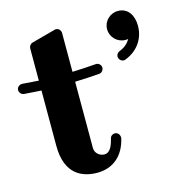

<svg xmlns="http://www.w3.org/2000/svg" viewBox="-113 -829 917 955"><g transform="rotate(-15 345.5 -351.5)"><path d="M431 -475C431 -488 420 -500 406 -500C405 -500 404 -500 404 -500C363 -497 322 -494 282 -493V-693C282 -706 272 -719 257 -719C255 -719 252 -719 250 -718L128 -685C117 -682 109 -671 109 -660V-494C81 -496 53 -498 25 -500C24 -500 23 -500 23 -500C11 -500 -3 -490 -3 -475C-3 -462 7 -451 20 -449C50 -447 80 -445 109 -443V-158C109 -8 198 24 273 24C354 24 412 -26 431 -112C431 -114 431 -116 431 -117C431 -129 421 -143 406 -143C394 -143 383 -135 381 -123C374 -98 364 -55 329 -55C306 -55 282 -74 282 -100V-442C324 -443 366 -446 408 -449C421 -450 431 -462 431 -475ZM656 -630C656 -682 631 -727 578 -727C537 -727 503 -694 503 -653C503 -611 537 -578 578 -578C583 -578 587 -578 592 -579C581 -560 564 -543 535 -532C525 -528 518 -518 518 -508C518 -495 529 -482 544 -482C547 -482 550 -483 553 -484C627 -513 656 -574 656 -630Z"/></g></svg>

Font: Ribeye
Style: Regular
Weight: 400
Designer: Astigmatic (AOETI)
Foundry: Astigmatic (AOETI)
Version: Version 1.000